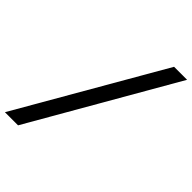

<svg xmlns="http://www.w3.org/2000/svg" viewBox="-329 -879 1106 1106"><g transform="rotate(45 224.0 -326.0)"><path d="M26 111H-81L423 -763H529Z"/></g></svg>

Font: Open Sauce One SemiBold Italic
Style: Regular
Weight: 600
Italic angle: -10°
Designer: Alfredo Marco Pradil
Foundry: Creative Sauce Fz LLC
Version: Version 1.477